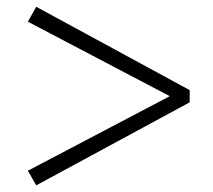

<svg xmlns="http://www.w3.org/2000/svg" viewBox="-20 -655 643 579"><path d="M552 -383.2V-346.4L89.2 -96L64.1 -140.2L509.8 -374.3V-355.6L64.1 -589.6L89.2 -634.6Z"/></svg>

Font: Noto Serif KR
Style: Regular
Weight: 200
Designer: Ryoko NISHIZUKA 西塚涼子 (kana & ideographs); Frank Grießhammer (Latin, Greek & Cyrillic); Wenlong ZHANG 张文龙 (bopomofo); San
Foundry: Adobe
Version: Version 2.001;hotconv 1.1.0;makeotfexe 2.6.0